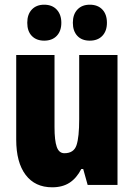

<svg xmlns="http://www.w3.org/2000/svg" viewBox="-20 -787 570 817"><path d="M480 0H353L334 -68H326Q306 -29 276 -9.5Q246 10 202 10Q129 10 89 -43Q49 -96 49 -193V-553H212V-246Q212 -189 221.5 -162Q231 -135 254 -135Q294 -135 305.5 -169Q317 -203 317 -280V-553H480ZM168 -767Q202 -767 221.5 -746Q241 -725 241 -690Q241 -655 221.5 -634.5Q202 -614 168 -614Q135 -614 115.5 -634Q96 -654 96 -690Q96 -726 115.5 -746.5Q135 -767 168 -767ZM362 -767Q396 -767 415.5 -746.5Q435 -726 435 -690Q435 -655 415.5 -634.5Q396 -614 362 -614Q328 -614 309 -634.5Q290 -655 290 -690Q290 -726 309.5 -746.5Q329 -767 362 -767Z"/></svg>

Font: Noto Sans UI CondBlack
Style: Regular
Weight: 900
Width: 3
Designer: Monotype Design Team
Foundry: Monotype Imaging Inc.
Version: Version 1.001